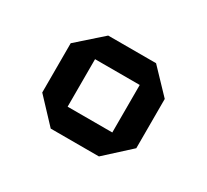

<svg xmlns="http://www.w3.org/2000/svg" viewBox="-70 -864 505 469"><g transform="rotate(30 183.0 -629.5)"><path d="M120 -697V-763H254L316 -698V-697ZM111 -496 49 -562V-563H246V-496ZM49 -563V-701L119 -763H120V-563ZM246 -496V-697H316V-559L247 -496Z"/></g></svg>

Font: Foldit SemiBold
Style: Regular
Weight: 600
Version: Version 1.003